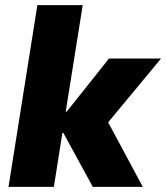

<svg xmlns="http://www.w3.org/2000/svg" viewBox="-20 -725 645 745"><path d="M13 0 125 -705H301L235 -292H239L403 -498H605L382 -229L380 -287L534 0H340L226 -209H222L189 0Z"/></svg>

Font: Nunito Sans 10pt SemiCondensed Black
Style: Italic
Weight: 900
Width: 4
Italic angle: -9°
Designer: Vernon Adams
Foundry: Vernon Adams
Version: Version 3.101;gftools[0.9.27]